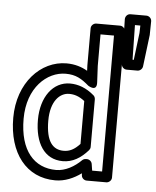

<svg xmlns="http://www.w3.org/2000/svg" viewBox="-56 -838 751 923"><g transform="rotate(5 319.0 -376.5)"><path d="M68 -245C68 -395 161 -478 251 -478C300 -478 328 -461 364 -430C364 -430 408 -401 405 -450L401 -529V-681H466V-25H418L413 -57C411 -69 400 -78 388 -78H384C377 -78 370 -75 366 -71C333 -38 289 -13 245 -13C139 -13 68 -91 68 -245ZM18 -245C18 -75 105 37 245 37C292 37 334 18 370 -8L371 4C373 16 384 25 396 25H491C502 25 516 15 516 0V-706C516 -717 506 -731 491 -731H376C365 -731 351 -721 351 -706V-528V-527L352 -501C325 -517 291 -528 251 -528C127 -528 18 -415 18 -245ZM137 -246C137 -135 183 -58 273 -58C320 -58 359 -81 395 -122C399 -127 401 -132 401 -138V-367C401 -374 398 -382 393 -386C355 -419 315 -433 276 -433C194 -433 137 -356 137 -246ZM187 -246C187 -342 232 -383 276 -383C301 -383 324 -376 351 -355V-148C324 -119 301 -108 273 -108C221 -108 187 -145 187 -246ZM571 -573H565L562 -740H588L587 -704ZM593 -523C604 -523 616 -532 618 -545L637 -699V-702L638 -765C638 -779 626 -790 613 -790H536C521 -790 511 -777 511 -764L516 -547C516 -534 528 -523 541 -523Z"/></g></svg>

Font: Falling Sky
Style: Ou
Weight: 400
Designer: Paul D. Hunt
Foundry: Adobe Systems Incorporated
Version: Version 1.02